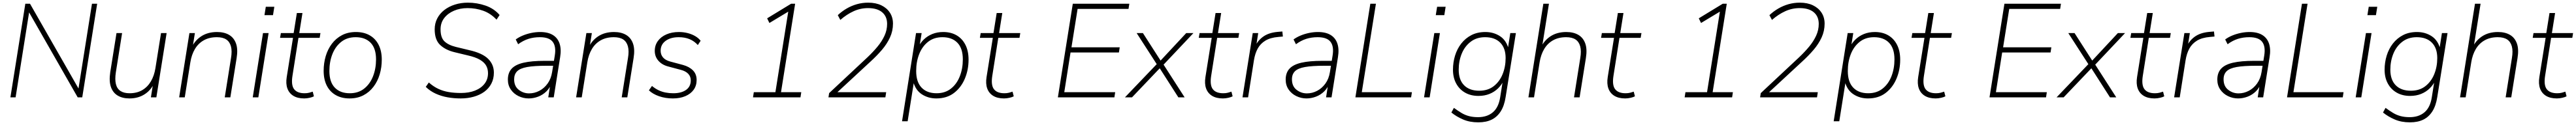

<svg xmlns="http://www.w3.org/2000/svg" viewBox="-20 -733 19323 941"><path d="M58 0 170 -705H205L583 -42H565L670 -705H709L597 0H563L185 -663H202L97 0Z M951 8Q899 8 863 -13.5Q827 -35 812 -78.5Q797 -122 807 -189L854 -484H896L849 -188Q841 -135 849.5 -100Q858 -65 884 -48Q910 -31 952 -31Q1007 -31 1047 -54.5Q1087 -78 1112 -120.5Q1137 -163 1146 -220L1188 -484H1230L1153 0H1112L1131 -120H1142Q1119 -60 1069 -26Q1019 8 951 8Z M1324 0 1401 -484H1442L1423 -364H1412Q1437 -424 1487 -458Q1537 -492 1608 -492Q1662 -492 1698.5 -470.5Q1735 -449 1750.5 -405.5Q1766 -362 1755 -295L1708 0H1666L1713 -296Q1722 -349 1712.5 -384Q1703 -419 1677 -436Q1651 -453 1607 -453Q1550 -453 1508.5 -429.5Q1467 -406 1442 -363.5Q1417 -321 1408 -264L1366 0Z M1964 -619 1974 -682H2038L2028 -619ZM1876 0 1953 -484H1995L1918 0Z M2262 8Q2213 8 2181 -11.5Q2149 -31 2136 -67Q2123 -103 2131 -153L2178 -448H2081L2087 -484H2183L2207 -635H2249L2225 -484H2384L2378 -448H2219L2174 -162Q2163 -92 2186.5 -61.5Q2210 -31 2265 -31Q2284 -31 2299.5 -35Q2315 -39 2326 -43L2335 -8Q2325 -2 2303.5 3Q2282 8 2262 8Z M2602 8Q2543 8 2499 -17Q2455 -42 2431.5 -88.5Q2408 -135 2408 -200Q2408 -258 2423.5 -310.5Q2439 -363 2470 -404Q2501 -445 2546 -468.5Q2591 -492 2650 -492Q2710 -492 2753.5 -467Q2797 -442 2820.5 -395.5Q2844 -349 2844 -284Q2844 -226 2828.5 -173.5Q2813 -121 2782 -80Q2751 -39 2706 -15.5Q2661 8 2602 8ZM2604 -31Q2668 -31 2712 -66Q2756 -101 2778.5 -159Q2801 -217 2801 -286Q2801 -369 2760.5 -411Q2720 -453 2648 -453Q2584 -453 2540 -418Q2496 -383 2473.5 -325.5Q2451 -268 2451 -198Q2451 -116 2491.5 -73.5Q2532 -31 2604 -31Z M3436 8Q3385 8 3337.5 -0.5Q3290 -9 3248.5 -28Q3207 -47 3174 -79L3197 -112Q3232 -81 3268.5 -64Q3305 -47 3346.5 -40Q3388 -33 3438 -33Q3498 -33 3543.5 -51Q3589 -69 3615 -102.5Q3641 -136 3641 -182Q3641 -214 3627 -239Q3613 -264 3580 -283.5Q3547 -303 3489 -316L3390 -340Q3323 -356 3282 -394.5Q3241 -433 3241 -512Q3241 -557 3260 -594Q3279 -631 3313 -657.5Q3347 -684 3392.5 -698.5Q3438 -713 3490 -713Q3558 -713 3622 -691Q3686 -669 3728 -620L3705 -585Q3661 -632 3605.5 -652Q3550 -672 3488 -672Q3431 -672 3385 -652Q3339 -632 3312 -596.5Q3285 -561 3285 -512Q3285 -450 3314 -422Q3343 -394 3399 -380L3498 -356Q3597 -334 3641 -291Q3685 -248 3685 -186Q3685 -140 3666 -103.5Q3647 -67 3613.5 -42.5Q3580 -18 3534.5 -5Q3489 8 3436 8Z M3946 8Q3906 8 3870 -9.5Q3834 -27 3812 -59Q3790 -91 3790 -134Q3790 -185 3818.5 -216Q3847 -247 3908 -261Q3969 -275 4065 -275H4146L4140 -238H4081Q3988 -238 3935 -228.5Q3882 -219 3859.5 -196.5Q3837 -174 3837 -136Q3837 -84 3871.5 -57Q3906 -30 3949 -30Q3989 -30 4025.5 -49Q4062 -68 4088 -104Q4114 -140 4122 -191L4142 -315Q4153 -383 4126.5 -418Q4100 -453 4030 -453Q3984 -453 3944.5 -440.5Q3905 -428 3867 -400L3849 -436Q3872 -453 3902 -465.5Q3932 -478 3965.5 -485Q3999 -492 4032 -492Q4091 -492 4127.5 -469.5Q4164 -447 4178 -404.5Q4192 -362 4182 -302L4134 0H4093L4111 -116H4121Q4108 -74 4080.5 -46.5Q4053 -19 4017.5 -5.5Q3982 8 3946 8Z M4302 0 4379 -484H4420L4401 -364H4390Q4415 -424 4465 -458Q4515 -492 4586 -492Q4640 -492 4676.5 -470.5Q4713 -449 4728.5 -405.5Q4744 -362 4733 -295L4686 0H4644L4691 -296Q4700 -349 4690.5 -384Q4681 -419 4655 -436Q4629 -453 4585 -453Q4528 -453 4486.5 -429.5Q4445 -406 4420 -363.5Q4395 -321 4386 -264L4344 0Z M5028 8Q4972 8 4924.5 -8.5Q4877 -25 4848 -53L4871 -86Q4895 -66 4920 -54Q4945 -42 4972.5 -36.5Q5000 -31 5031 -31Q5091 -31 5126.5 -56Q5162 -81 5162 -128Q5162 -158 5142.5 -178Q5123 -198 5088 -207L4991 -233Q4946 -245 4919 -276Q4892 -307 4892 -350Q4892 -392 4915 -424Q4938 -456 4979 -474Q5020 -492 5073 -492Q5107 -492 5138.5 -484Q5170 -476 5195.5 -461Q5221 -446 5236 -426L5215 -394Q5188 -424 5152.5 -438.5Q5117 -453 5072 -453Q5011 -453 4973.5 -425.5Q4936 -398 4936 -351Q4936 -322 4953.5 -301Q4971 -280 5007 -270L5104 -244Q5151 -231 5178.5 -203Q5206 -175 5206 -131Q5206 -88 5183.5 -57Q5161 -26 5121 -9Q5081 8 5028 8Z M5629 0 5635 -39H5797L5897 -668L5926 -665L5752 -560L5735 -595L5915 -705H5945L5839 -39H5991L5985 0Z M6195 0 6200 -32 6489 -303Q6530 -342 6563 -382Q6596 -422 6615.5 -464.5Q6635 -507 6635 -553Q6635 -609 6598 -640.5Q6561 -672 6492 -672Q6435 -672 6383.5 -648.5Q6332 -625 6284 -583L6265 -619Q6296 -648 6332 -669Q6368 -690 6408.5 -701.5Q6449 -713 6493 -713Q6550 -713 6591.5 -693Q6633 -673 6656 -637.5Q6679 -602 6679 -555Q6679 -500 6656.5 -451Q6634 -402 6596 -357.5Q6558 -313 6511 -270L6245 -23L6243 -39H6628L6622 0Z M6747 180 6852 -484H6894L6876 -371H6865Q6882 -408 6909.5 -435Q6937 -462 6974 -477Q7011 -492 7056 -492Q7114 -492 7156.5 -467Q7199 -442 7222.5 -395.5Q7246 -349 7246 -284Q7246 -207 7218 -140.5Q7190 -74 7136.5 -33Q7083 8 7004 8Q6943 8 6895 -23.5Q6847 -55 6830 -122H6837L6789 180ZM7006 -31Q7070 -31 7114 -66Q7158 -101 7180.5 -159Q7203 -217 7203 -286Q7203 -369 7162.5 -411Q7122 -453 7050 -453Q6986 -453 6942 -418Q6898 -383 6875.5 -325.5Q6853 -268 6853 -198Q6853 -116 6893.5 -73.5Q6934 -31 7006 -31Z M7512 8Q7463 8 7431 -11.5Q7399 -31 7386 -67Q7373 -103 7381 -153L7428 -448H7331L7337 -484H7433L7457 -635H7499L7475 -484H7634L7628 -448H7469L7424 -162Q7413 -92 7436.5 -61.5Q7460 -31 7515 -31Q7534 -31 7549.5 -35Q7565 -39 7576 -43L7585 -8Q7575 -2 7553.5 3Q7532 8 7512 8Z M7916 0 8028 -705H8452L8446 -666H8064L8018 -377H8380L8374 -338H8011L7964 -39H8346L8340 0Z M8419 0 8668 -261 8666 -237 8507 -484H8554L8691 -270H8680L8879 -484H8933L8703 -240L8701 -259L8867 0H8820L8675 -227L8686 -225L8472 0Z M9154 8Q9105 8 9073 -11.5Q9041 -31 9028 -67Q9015 -103 9023 -153L9070 -448H8973L8979 -484H9075L9099 -635H9141L9117 -484H9276L9270 -448H9111L9066 -162Q9055 -92 9078.5 -61.5Q9102 -31 9157 -31Q9176 -31 9191.5 -35Q9207 -39 9218 -43L9227 -8Q9217 -2 9195.5 3Q9174 8 9154 8Z M9301 0 9378 -484H9419L9401 -370H9390Q9409 -421 9452 -454Q9495 -487 9565 -493L9600 -496L9604 -458L9571 -455Q9510 -450 9472.5 -427Q9435 -404 9415 -367Q9395 -330 9387 -280L9343 0Z M9781 8Q9741 8 9705 -9.5Q9669 -27 9647 -59Q9625 -91 9625 -134Q9625 -185 9653.5 -216Q9682 -247 9743 -261Q9804 -275 9900 -275H9981L9975 -238H9916Q9823 -238 9770 -228.5Q9717 -219 9694.5 -196.5Q9672 -174 9672 -136Q9672 -84 9706.5 -57Q9741 -30 9784 -30Q9824 -30 9860.5 -49Q9897 -68 9923 -104Q9949 -140 9957 -191L9977 -315Q9988 -383 9961.5 -418Q9935 -453 9865 -453Q9819 -453 9779.5 -440.5Q9740 -428 9702 -400L9684 -436Q9707 -453 9737 -465.5Q9767 -478 9800.5 -485Q9834 -492 9867 -492Q9926 -492 9962.5 -469.5Q9999 -447 10013 -404.5Q10027 -362 10017 -302L9969 0H9928L9946 -116H9956Q9943 -74 9915.5 -46.5Q9888 -19 9852.5 -5.5Q9817 8 9781 8Z M10148 0 10260 -705H10302L10196 -39H10572L10566 0Z M10751 -619 10761 -682H10825L10815 -619ZM10663 0 10740 -484H10782L10705 0Z M11070 188Q11006 188 10956 166.5Q10906 145 10868 114L10887 79Q10917 101 10943.5 117Q10970 133 11000 141Q11030 149 11068 149Q11136 149 11179 112.5Q11222 76 11234 0L11255 -133L11263 -132Q11246 -95 11218.5 -68Q11191 -41 11154 -26Q11117 -11 11071 -11Q11014 -11 10971 -35.5Q10928 -60 10904 -104.5Q10880 -149 10880 -208Q10880 -263 10895.5 -314Q10911 -365 10942 -405Q10973 -445 11018 -468.5Q11063 -492 11123 -492Q11185 -492 11233 -460.5Q11281 -429 11298 -362H11291L11310 -484H11352L11275 -2Q11265 63 11238.5 105Q11212 147 11170.5 167.5Q11129 188 11070 188ZM11077 -50Q11142 -50 11186 -84.5Q11230 -119 11252.5 -175Q11275 -231 11275 -296Q11275 -371 11234.5 -412Q11194 -453 11121 -453Q11057 -453 11012.5 -418.5Q10968 -384 10945.5 -328.5Q10923 -273 10923 -208Q10923 -132 10963.5 -91Q11004 -50 11077 -50Z M11446 0 11558 -705H11600L11546 -364H11534Q11559 -424 11609 -458Q11659 -492 11730 -492Q11784 -492 11820.5 -470.5Q11857 -449 11872.5 -405.5Q11888 -362 11877 -295L11830 0H11788L11835 -296Q11844 -349 11834.5 -384Q11825 -419 11799 -436Q11773 -453 11729 -453Q11672 -453 11630.5 -429.5Q11589 -406 11564 -363.5Q11539 -321 11530 -264L11488 0Z M12172 8Q12123 8 12091 -11.5Q12059 -31 12046 -67Q12033 -103 12041 -153L12088 -448H11991L11997 -484H12093L12117 -635H12159L12135 -484H12294L12288 -448H12129L12084 -162Q12073 -92 12096.5 -61.5Q12120 -31 12175 -31Q12194 -31 12209.5 -35Q12225 -39 12236 -43L12245 -8Q12235 -2 12213.5 3Q12192 8 12172 8Z M12618 0 12624 -39H12786L12886 -668L12915 -665L12741 -560L12724 -595L12904 -705H12934L12828 -39H12980L12974 0Z M13184 0 13189 -32 13478 -303Q13519 -342 13552 -382Q13585 -422 13604.5 -464.5Q13624 -507 13624 -553Q13624 -609 13587 -640.5Q13550 -672 13481 -672Q13424 -672 13372.5 -648.5Q13321 -625 13273 -583L13254 -619Q13285 -648 13321 -669Q13357 -690 13397.5 -701.5Q13438 -713 13482 -713Q13539 -713 13580.5 -693Q13622 -673 13645 -637.5Q13668 -602 13668 -555Q13668 -500 13645.5 -451Q13623 -402 13585 -357.5Q13547 -313 13500 -270L13234 -23L13232 -39H13617L13611 0Z M13736 180 13841 -484H13883L13865 -371H13854Q13871 -408 13898.5 -435Q13926 -462 13963 -477Q14000 -492 14045 -492Q14103 -492 14145.5 -467Q14188 -442 14211.5 -395.5Q14235 -349 14235 -284Q14235 -207 14207 -140.5Q14179 -74 14125.5 -33Q14072 8 13993 8Q13932 8 13884 -23.5Q13836 -55 13819 -122H13826L13778 180ZM13995 -31Q14059 -31 14103 -66Q14147 -101 14169.5 -159Q14192 -217 14192 -286Q14192 -369 14151.5 -411Q14111 -453 14039 -453Q13975 -453 13931 -418Q13887 -383 13864.5 -325.5Q13842 -268 13842 -198Q13842 -116 13882.5 -73.5Q13923 -31 13995 -31Z M14501 8Q14452 8 14420 -11.5Q14388 -31 14375 -67Q14362 -103 14370 -153L14417 -448H14320L14326 -484H14422L14446 -635H14488L14464 -484H14623L14617 -448H14458L14413 -162Q14402 -92 14425.5 -61.5Q14449 -31 14504 -31Q14523 -31 14538.5 -35Q14554 -39 14565 -43L14574 -8Q14564 -2 14542.5 3Q14521 8 14501 8Z M14905 0 15017 -705H15441L15435 -666H15053L15007 -377H15369L15363 -338H15000L14953 -39H15335L15329 0Z M15408 0 15657 -261 15655 -237 15496 -484H15543L15680 -270H15669L15868 -484H15922L15692 -240L15690 -259L15856 0H15809L15664 -227L15675 -225L15461 0Z M16143 8Q16094 8 16062 -11.5Q16030 -31 16017 -67Q16004 -103 16012 -153L16059 -448H15962L15968 -484H16064L16088 -635H16130L16106 -484H16265L16259 -448H16100L16055 -162Q16044 -92 16067.5 -61.5Q16091 -31 16146 -31Q16165 -31 16180.5 -35Q16196 -39 16207 -43L16216 -8Q16206 -2 16184.5 3Q16163 8 16143 8Z M16290 0 16367 -484H16408L16390 -370H16379Q16398 -421 16441 -454Q16484 -487 16554 -493L16589 -496L16593 -458L16560 -455Q16499 -450 16461.5 -427Q16424 -404 16404 -367Q16384 -330 16376 -280L16332 0Z M16770 8Q16730 8 16694 -9.5Q16658 -27 16636 -59Q16614 -91 16614 -134Q16614 -185 16642.5 -216Q16671 -247 16732 -261Q16793 -275 16889 -275H16970L16964 -238H16905Q16812 -238 16759 -228.5Q16706 -219 16683.5 -196.5Q16661 -174 16661 -136Q16661 -84 16695.5 -57Q16730 -30 16773 -30Q16813 -30 16849.5 -49Q16886 -68 16912 -104Q16938 -140 16946 -191L16966 -315Q16977 -383 16950.5 -418Q16924 -453 16854 -453Q16808 -453 16768.5 -440.5Q16729 -428 16691 -400L16673 -436Q16696 -453 16726 -465.5Q16756 -478 16789.5 -485Q16823 -492 16856 -492Q16915 -492 16951.5 -469.5Q16988 -447 17002 -404.5Q17016 -362 17006 -302L16958 0H16917L16935 -116H16945Q16932 -74 16904.5 -46.5Q16877 -19 16841.5 -5.5Q16806 8 16770 8Z M17137 0 17249 -705H17291L17185 -39H17561L17555 0Z M17740 -619 17750 -682H17814L17804 -619ZM17652 0 17729 -484H17771L17694 0Z M18059 188Q17995 188 17945 166.5Q17895 145 17857 114L17876 79Q17906 101 17932.5 117Q17959 133 17989 141Q18019 149 18057 149Q18125 149 18168 112.5Q18211 76 18223 0L18244 -133L18252 -132Q18235 -95 18207.5 -68Q18180 -41 18143 -26Q18106 -11 18060 -11Q18003 -11 17960 -35.5Q17917 -60 17893 -104.5Q17869 -149 17869 -208Q17869 -263 17884.5 -314Q17900 -365 17931 -405Q17962 -445 18007 -468.5Q18052 -492 18112 -492Q18174 -492 18222 -460.5Q18270 -429 18287 -362H18280L18299 -484H18341L18264 -2Q18254 63 18227.5 105Q18201 147 18159.5 167.5Q18118 188 18059 188ZM18066 -50Q18131 -50 18175 -84.5Q18219 -119 18241.5 -175Q18264 -231 18264 -296Q18264 -371 18223.5 -412Q18183 -453 18110 -453Q18046 -453 18001.5 -418.5Q17957 -384 17934.5 -328.5Q17912 -273 17912 -208Q17912 -132 17952.5 -91Q17993 -50 18066 -50Z M18435 0 18547 -705H18589L18535 -364H18523Q18548 -424 18598 -458Q18648 -492 18719 -492Q18773 -492 18809.5 -470.5Q18846 -449 18861.5 -405.5Q18877 -362 18866 -295L18819 0H18777L18824 -296Q18833 -349 18823.5 -384Q18814 -419 18788 -436Q18762 -453 18718 -453Q18661 -453 18619.5 -429.5Q18578 -406 18553 -363.5Q18528 -321 18519 -264L18477 0Z M19161 8Q19112 8 19080 -11.5Q19048 -31 19035 -67Q19022 -103 19030 -153L19077 -448H18980L18986 -484H19082L19106 -635H19148L19124 -484H19283L19277 -448H19118L19073 -162Q19062 -92 19085.5 -61.5Q19109 -31 19164 -31Q19183 -31 19198.5 -35Q19214 -39 19225 -43L19234 -8Q19224 -2 19202.5 3Q19181 8 19161 8Z"/></svg>

Font: Nunito Sans 12pt ExtraLight 12pt ExtraLight
Style: Italic
Weight: 250
Italic angle: -9°
Version: Version 3.101;gftools[0.9.27]